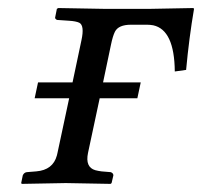

<svg xmlns="http://www.w3.org/2000/svg" viewBox="-20 -451 498 473"><path d="M233.9 -248H326.7L318.4 -209H225.6L196.8 -74.2Q189.5 -39.1 214.8 -31.7Q222.2 -29.8 230 -28.8L252.9 -26.9Q259.3 -24.4 259.3 -19L254.9 0L252.4 2Q251.5 2 142.1 0L33.7 2L32.2 0L36.1 -19Q39.1 -25.9 45.9 -26.9L69.3 -28.8Q110.4 -32.2 120.1 -67.9Q121.1 -71.3 121.6 -74.2L150.4 -209H65.4L73.7 -248H158.7L180.7 -352.1Q188.5 -388.2 175.3 -395Q167 -398.9 149.9 -399.9L120.6 -401.9Q116.2 -403.8 115.7 -407.2L120.1 -429.2L123.5 -431.2Q124.5 -431.2 235.4 -429.2H351.1L456.5 -431.2L458 -429.2Q445.8 -357.9 438.5 -278.8L410.6 -274.9Q409.7 -377.4 357.4 -388.7Q349.6 -390.1 341.8 -390.1H302.7Q272 -390.1 263.2 -373Q257.8 -362.3 253.4 -340.8Z"/></svg>

Font: Linux Libertine Display Slanted O
Style: Slanted
Weight: 400
Designer: Philipp H. Poll
Foundry: Philipp H. Poll
Version: Version 5.0.9